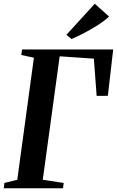

<svg xmlns="http://www.w3.org/2000/svg" viewBox="-23 -1008 626 1028"><path d="M-3 0 0.5 -28.5 69.5 -45.5 158.5 -699 91 -713.5 95 -743H583L554.5 -495L494.5 -494.5L479.5 -694L296.5 -706.5L206 -45.5L318 -28.5L314.5 0ZM360 -799 332.5 -821.5 484.5 -988 561 -919.5Q534 -894.5 499.2 -872.5Q464.5 -850.5 428.5 -831.8Q392.5 -813 360 -799Z"/></svg>

Font: Merriweather 96pt SemiBold
Style: Italic
Weight: 600
Italic angle: -7.8°
Version: Version 2.101